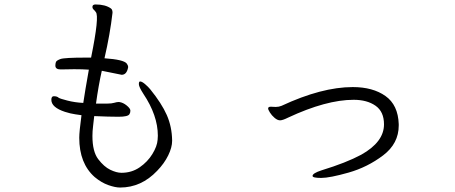

<svg xmlns="http://www.w3.org/2000/svg" viewBox="-20 -785 2040 860"><path d="M554 -484Q548 -450 525 -450L436 -468Q421 -401 410 -321H460Q480 -321 491.5 -324.5Q503 -328 510 -328H514Q531 -326 547.5 -312.5Q564 -299 564 -289.5Q564 -280 560 -274Q554 -262 511 -262Q468 -262 402 -265L397 -221Q394 -197 394 -176Q394 -106 420 -72Q446 -38 474 -24.5Q502 -11 524 -11Q570 -11 605.5 -35.5Q641 -60 662.5 -95Q684 -130 686 -159L687 -177Q687 -268 622 -365Q602 -396 602 -408Q602 -420 607 -420H608Q616 -420 630 -408Q644 -396 653 -385Q704 -322 727 -270Q750 -218 751 -156V-154Q751 -125 733.5 -89Q716 -53 684 -20Q613 55 518 55Q496 55 465 44Q434 33 404 8Q335 -53 335 -168Q335 -195 345 -269Q339 -270 317.5 -273Q296 -276 271 -284Q210 -304 210 -338Q210 -354 221 -354Q236 -354 243 -347Q249 -343 282 -334.5Q315 -326 353 -324Q361 -378 378 -473Q350 -475 312 -475L252 -474Q228 -474 228 -491Q228 -500 230.5 -507Q233 -514 250.5 -520.5Q268 -527 366 -527H388Q426 -714 409 -731Q406 -736 400 -741.5Q394 -747 394 -754Q394 -765 408 -765Q452 -765 477 -747Q484 -742 484 -728Q473 -632 448 -524Q535 -518 548 -500Q554 -492 554 -484Z M1193 -307 1215 -306Q1229 -306 1241 -311Q1421 -395 1560 -395Q1650 -395 1706.5 -355Q1763 -315 1766 -229V-223Q1766 -142 1696 -89Q1626 -36 1541.5 -12Q1457 12 1418.5 12Q1380 12 1380 3Q1380 -9 1420 -22Q1531 -56 1598 -92Q1700 -149 1700 -228Q1700 -285 1662 -311.5Q1624 -338 1564 -338Q1441 -338 1270 -258Q1246 -246 1234.5 -246Q1223 -246 1210 -257Q1197 -268 1189 -281Q1181 -294 1181 -299Q1181 -307 1193 -307Z"/></svg>

Font: LXGW WenKai
Style: Regular
Weight: 400
Designer: LXGW / Fontworks Inc.
Foundry: LXGW / Fontworks Inc.
Version: Version 1.520; June 14, 2025